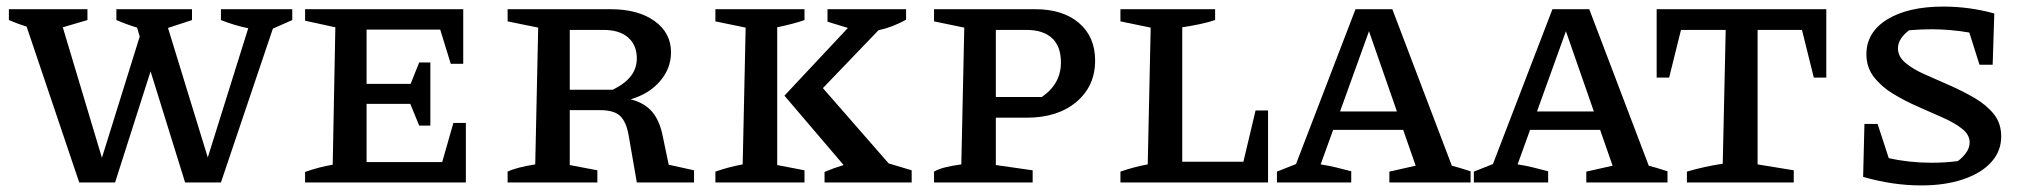

<svg xmlns="http://www.w3.org/2000/svg" viewBox="-20 -555 6171 584"><path d="M221 0 61 -474Q35 -482 7 -494V-527H246V-494L171 -472L290 -75L405 -444L397 -471Q364 -481 334 -494V-527H564V-494L491 -470L612 -76L735 -469Q692 -478 652 -494V-527H869V-494L810 -468L652 0H543L438 -338L330 0Z M1359 -181H1397V0H908V-32Q950 -47 992 -54L1000 -472L908 -492V-527H1389V-361H1351L1319 -465H1095V-300H1229L1255 -365H1289V-173H1255L1228 -239H1095V-62H1325Z M2014 -54 2091 -37V0H1917L1892 -144Q1885 -184 1866.5 -202Q1848 -220 1805 -220H1713V-53L1797 -37V0H1524V-33Q1551 -46 1608 -55L1617 -471L1524 -490V-527H1837Q1921 -527 1971 -491Q2021 -455 2021 -396Q2021 -347 1987.5 -308Q1954 -269 1898 -253Q1941 -242 1964 -214.5Q1987 -187 1996 -140ZM1816 -464H1713V-282H1844Q1882 -301 1899.5 -324.5Q1917 -348 1917 -377Q1917 -418 1890.5 -441Q1864 -464 1816 -464Z M2156 0V-33Q2176 -40 2196.5 -45.5Q2217 -51 2239 -55L2248 -471L2156 -490V-527H2427V-494Q2410 -488 2391 -483Q2372 -478 2344 -472V-53L2427 -37V0ZM2488 0V-32Q2516 -44 2546 -53L2366 -264L2559 -470L2497 -489V-527H2736V-495Q2716 -484 2695.5 -476Q2675 -468 2652 -463L2483 -287L2683 -58L2753 -37V0Z M3129 -527Q3213 -527 3262 -485Q3311 -443 3311 -371Q3311 -293 3254 -245Q3197 -197 3103 -197H3009V-53L3121 -37V0H2821V-33Q2835 -41 2855 -46Q2875 -51 2904 -55L2913 -471L2821 -490V-527ZM3102 -464H3009V-260H3149Q3207 -300 3207 -365Q3207 -414 3180 -439Q3153 -464 3102 -464Z M3799 -219H3837V0H3388V-33Q3408 -40 3428.5 -45.5Q3449 -51 3471 -55L3480 -471L3388 -490V-527H3676V-494Q3655 -487 3629 -481.5Q3603 -476 3576 -472V-63H3762Z M4396 -51Q4411 -47 4421 -44Q4431 -41 4453 -34V0H4206V-33L4286 -51L4248 -160H4035L3997 -55Q4023 -51 4045 -45.5Q4067 -40 4090 -34V0H3864V-33L3922 -56L4103 -527H4215ZM4056 -216H4229L4144 -460Z M4995 -51Q5010 -47 5020 -44Q5030 -41 5052 -34V0H4805V-33L4885 -51L4847 -160H4634L4596 -55Q4622 -51 4644 -45.5Q4666 -40 4689 -34V0H4463V-33L4521 -56L4702 -527H4814ZM4655 -216H4828L4743 -460Z M5535 -527V-319H5497L5461 -464H5326V-55L5436 -37V0H5111V-33Q5138 -41 5165.5 -47Q5193 -53 5220 -57L5229 -464H5093L5057 -319H5019V-527Z M5824 9Q5780 9 5736 2.5Q5692 -4 5647 -17L5651 -178H5691L5725 -74Q5756 -67 5788.5 -63.5Q5821 -60 5855 -60Q5897 -60 5935 -65Q5949 -75 5960 -90Q5971 -105 5971 -122Q5971 -145 5948.5 -163Q5926 -181 5890 -197Q5854 -213 5814 -230.5Q5774 -248 5738.5 -269.5Q5703 -291 5680 -320.5Q5657 -350 5657 -390Q5657 -457 5720.5 -496Q5784 -535 5891 -535Q5970 -535 6046 -514L6041 -358H6001L5970 -456Q5912 -466 5855 -466Q5822 -466 5787 -463Q5772 -452 5762.5 -438Q5753 -424 5753 -408Q5753 -383 5775.5 -364Q5798 -345 5834 -329Q5870 -313 5910 -295.5Q5950 -278 5986 -257Q6022 -236 6044.5 -208Q6067 -180 6067 -140Q6067 -95 6036.5 -61.5Q6006 -28 5951 -9.5Q5896 9 5824 9Z"/></svg>

Font: Piazzolla SC Medium
Style: Regular
Weight: 500
Designer: Juan Pablo del Peral
Foundry: Huerta Tipografica
Version: Version 1.330